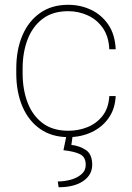

<svg xmlns="http://www.w3.org/2000/svg" viewBox="-20 -558 547 795"><path d="M263.2 -16.6Q304.7 -16.6 342 -31.5Q379.4 -46.4 404.5 -78.1Q429.7 -109.9 432.6 -160.2H459Q456.5 -106.4 429.2 -68.4Q401.9 -30.3 358.4 -10.3Q314.9 9.8 263.2 9.8Q194.8 9.8 146.5 -23.9Q98.1 -57.6 72.8 -117.2Q47.4 -176.8 47.4 -253.9V-274.4Q47.4 -352.1 72.8 -411.4Q98.1 -470.7 146.2 -504.4Q194.3 -538.1 262.2 -538.1Q313.5 -538.1 357.2 -517.3Q400.9 -496.6 428.7 -455.6Q456.5 -414.6 459 -354H432.6Q430.2 -406.7 406 -441.7Q381.8 -476.6 343.8 -494.1Q305.7 -511.7 262.2 -511.7Q197.8 -511.7 156 -479.7Q114.3 -447.8 94 -394Q73.7 -340.3 73.7 -274.4V-253.9Q73.7 -188 94 -134Q114.3 -80.1 156.2 -48.3Q198.2 -16.6 263.2 -16.6ZM254.9 4.9H280.8L275.4 42Q308.1 45.4 335 62.7Q361.8 80.1 361.8 124.5Q361.8 166 324.5 191.7Q287.1 217.3 222.7 217.3L219.2 193.4Q245.6 193.4 272.2 186.3Q298.8 179.2 316.9 163.8Q335 148.4 335 124.5Q335 92.3 311.5 80.6Q288.1 68.8 242.7 64Z"/></svg>

Font: Vazirmatn RD FD Thin
Style: Regular
Weight: 100
Designer: Saber Rastikerdar
Foundry: Saber Rastikerdar
Version: Version 33.003